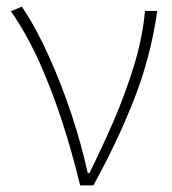

<svg xmlns="http://www.w3.org/2000/svg" viewBox="-20 -560 519 580"><path d="M222 0Q199 -96 168.5 -190.5Q138 -285 99.5 -371Q61 -457 13 -526L46 -540Q89 -476 127.5 -390.5Q166 -305 196.5 -213Q227 -121 245 -37H250Q287 -111 323 -194Q359 -277 385 -362.5Q411 -448 418 -527H455Q436 -391 386 -262.5Q336 -134 262 0Z"/></svg>

Font: Source Han Sans SC ExtraLight
Style: Regular
Weight: 250
Designer: Ryoko NISHIZUKA 西塚涼子 (kana, bopomofo & ideographs); Paul D. Hunt (Latin, Greek & Cyrillic); Sandoll Communications 산돌커뮤니
Foundry: Adobe
Version: Version 2.004;hotconv 1.0.118;makeotfexe 2.5.65603